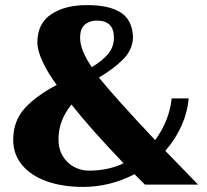

<svg xmlns="http://www.w3.org/2000/svg" viewBox="-20 -726 813 755"><path d="M32 -176Q32 -251 77.5 -300.5Q123 -350 203 -392Q167 -441 147 -484.5Q127 -528 127 -559Q127 -634 181.5 -670Q236 -706 322 -706Q409 -706 454.5 -677Q500 -648 503 -581Q502 -531 465 -493.5Q428 -456 369 -421Q432 -343 590 -175Q618 -213 634.5 -255Q651 -297 655 -339H722Q717 -283 693 -230Q669 -177 630 -133Q672 -89 759 0H550L509 -41Q412 9 307 9Q226 9 164 -13Q102 -35 67 -77Q32 -119 32 -176ZM428 -578Q428 -645 361 -645Q332 -645 313.5 -629Q295 -613 295 -577Q295 -529 341 -462Q383 -487 405.5 -514.5Q428 -542 428 -578ZM466 -84Q334 -222 261 -315Q210 -252 210 -179Q210 -139 227.5 -111Q245 -83 272.5 -69Q300 -55 329 -55Q406 -55 466 -84Z"/></svg>

Font: Taviraj
Style: Bold
Weight: 700
Designer: Katatrad Team
Foundry: CadsonDemak
Version: Version 1.001